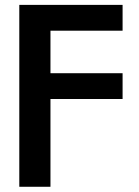

<svg xmlns="http://www.w3.org/2000/svg" viewBox="-20 -542 556 767"><path d="M57.1 204.1V-522.5H469.7V-419.4H181.6V-249.5H469.7V-146.5H181.6V204.1Z"/></svg>

Font: Inter 28pt SemiBold
Style: Regular
Weight: 600
Designer: Rasmus Andersson
Foundry: rsms
Version: Version 4.001;git-66647c0bb